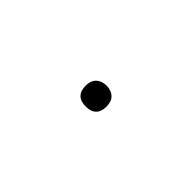

<svg xmlns="http://www.w3.org/2000/svg" viewBox="20 -258 460 460"><g transform="rotate(-45 250.0 -27.5)"><path d="M250 8Q243 8 236 6Q229 4 224 -1Q219 -6 217 -13Q215 -20 215 -28Q215 -35 217 -42Q219 -49 224 -54Q229 -59 236 -61Q243 -63 250 -63Q257 -63 264 -61Q271 -59 276 -54Q281 -49 283.5 -42Q286 -35 286 -27Q286 -20 283.5 -13Q281 -6 276 -1Q271 4 264 6Q257 8 250 8Z"/></g></svg>

Font: Iosevka Term Curly Thin
Style: Regular
Weight: 100
Designer: Belleve Invis
Foundry: Belleve Invis
Version: Version 32.3.0